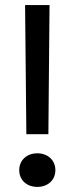

<svg xmlns="http://www.w3.org/2000/svg" viewBox="-20 -720 293 754"><path d="M83.5 -193H170L174.5 -700H78.5ZM126.5 14C167.5 14 197.5 -12.5 197.5 -52C197.5 -91 167.5 -118 126.5 -118C85.5 -118 55.5 -91 55.5 -52C55.5 -12.5 85.5 14 126.5 14Z"/></svg>

Font: MCL Standard
Style: Regular
Weight: 400
Designer: Květoslav Bartoš
Foundry: Florian Karsten
Version: Version 1.001;Glyphs 3.2.3 (3260)